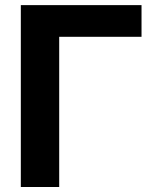

<svg xmlns="http://www.w3.org/2000/svg" viewBox="-20 -748 622 768"><path d="M546.1 -727.5V-600.8H216.8V0H63.3V-727.5Z"/></svg>

Font: Inter
Style: Regular
Weight: 400
Designer: Rasmus Andersson
Foundry: rsms
Version: Version 4.000;git-8c9346024